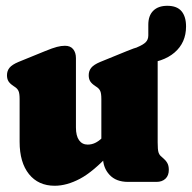

<svg xmlns="http://www.w3.org/2000/svg" viewBox="-20 -612 646 646"><path d="M606 -523Q606 -468.5 567.2 -435.2Q528.5 -402 459 -398Q450.5 -397.5 440 -401Q429.5 -404.5 425 -420.5Q423 -430 427.5 -439.5Q432 -449 441.5 -453Q462 -461.5 470.5 -470.2Q479 -479 479 -493V-529Q479 -559.5 495.8 -576Q512.5 -592.5 543 -592.5Q575.5 -592.5 590.8 -574.2Q606 -556 606 -523ZM326.5 -82.5V-99L321 -100V-278.5Q321 -298 317.2 -306Q313.5 -314 305 -319.5L300.5 -322.5Q288.5 -330.5 283.5 -338.5Q278.5 -346.5 278.5 -359Q278.5 -373.5 287 -384Q295.5 -394.5 317 -403.5L406.5 -440Q432 -450.5 446.5 -454.2Q461 -458 473.5 -458Q492 -458 501.2 -446.5Q510.5 -435 510.5 -416.5V-133Q510.5 -108.5 513.2 -99.8Q516 -91 521.5 -86.5L526.5 -82Q537 -73.5 542.5 -64.2Q548 -55 548 -40.5Q548 -21.5 536.8 -10.8Q525.5 0 506.5 0H411Q370.5 0 348.5 -23.8Q326.5 -47.5 326.5 -82.5ZM46 -135V-278.5Q46 -298 42.2 -306Q38.5 -314 30 -319.5L25.5 -322.5Q13.5 -330.5 8.5 -338.5Q3.5 -346.5 3.5 -359Q3.5 -373.5 12 -384Q20.5 -394.5 42 -403.5L131.5 -440Q157 -450.5 171.5 -454.2Q186 -458 198.5 -458Q217 -458 226.2 -446.5Q235.5 -435 235.5 -416.5V-183Q235.5 -155 246 -140.2Q256.5 -125.5 275 -125.5Q288 -125.5 299.8 -131Q311.5 -136.5 322.5 -147L336.5 -160.5L370 -116.5L351 -96Q293.5 -34 249 -10.5Q204.5 13 164 13Q109 13 77.5 -26.2Q46 -65.5 46 -135Z"/></svg>

Font: Fraunces 144pt S100 Black
Style: Regular
Weight: 900
Version: Version 1.000